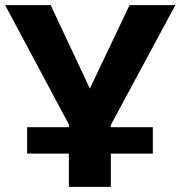

<svg xmlns="http://www.w3.org/2000/svg" viewBox="-29 -730 705 750"><path d="M240 0V-130H77V-233H240V-244L-9 -710H169L322 -384L477 -710H656L404 -242V-233H568V-130H404V0Z"/></svg>

Font: Raleway ExtraBold
Style: Regular
Weight: 800
Designer: Matt McInerney, Pablo Impallari, Rodrigo Fuenzalida
Foundry: Matt McInerney, Pablo Impallari, Rodrigo Fuenzalida
Version: Version 4.026